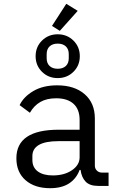

<svg xmlns="http://www.w3.org/2000/svg" viewBox="-20 -976 640 1008"><path d="M495 0Q451 0 429.5 -22.5Q408 -45 403 -84H398Q381 -38 342.5 -13Q304 12 243 12Q162 12 114 -30Q66 -72 66 -145Q66 -295 288 -295H398V-346Q398 -402 366 -431Q334 -460 275 -460Q225 -460 191.5 -440.5Q158 -421 137 -384L83 -424Q104 -468 155 -498Q206 -528 280 -528Q371 -528 424.5 -481.5Q478 -435 478 -354V-106Q478 -91 488.5 -80.5Q499 -70 514 -70H550V0ZM398 -150V-235H288Q218 -235 184 -215Q150 -195 150 -157V-136Q150 -97 178.5 -76Q207 -55 257 -55Q318 -55 358 -82.5Q398 -110 398 -150ZM294 -814 253 -840 328 -956 388 -919ZM167 -681Q167 -730 200.5 -763Q234 -796 283 -796Q332 -796 365.5 -763Q399 -730 399 -681Q399 -632 365.5 -599Q332 -566 283 -566Q234 -566 200.5 -599Q167 -632 167 -681ZM341 -670V-692Q341 -718 325.5 -732.5Q310 -747 283 -747Q256 -747 240.5 -732.5Q225 -718 225 -692V-670Q225 -644 240.5 -629.5Q256 -615 283 -615Q310 -615 325.5 -629.5Q341 -644 341 -670Z"/></svg>

Font: iA Writer Mono V
Style: Regular
Weight: 400
Designer: Mike Abbink, Paul van der Laan, Pieter van Rosmalen
Foundry: Bold Monday
Version: Version 2.000